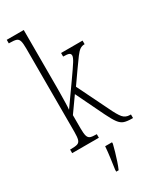

<svg xmlns="http://www.w3.org/2000/svg" viewBox="-244 -827 911 1115"><g transform="rotate(-30 211.0 -269.5)"><path d="M14 0V-24H21Q49 -24 63 -28.5Q77 -33 82 -49Q87 -65 87 -100V-661Q87 -695 82 -711Q77 -727 63 -731.5Q49 -736 21 -736H14V-760H128V-373Q128 -355 127.5 -327.5Q127 -300 126.5 -272.5Q126 -245 124 -227L223 -367Q267 -429 282.5 -454Q298 -479 298 -491Q298 -503 287.5 -507.5Q277 -512 249 -512V-536H393V-512Q375 -512 361.5 -503Q348 -494 330.5 -470.5Q313 -447 282 -403L226 -323L327 -117Q351 -66 368.5 -45Q386 -24 416 -24H422V0H415Q383 0 363.5 -6.5Q344 -13 328 -34.5Q312 -56 290 -101L199 -289L128 -189V-99Q128 -65 133 -49Q138 -33 151 -28.5Q164 -24 190 -24H193V0ZM182 208Q187 172 192 136Q197 100 200 61H246V71Q241 92 233 119.5Q225 147 216 174Q207 201 198 221H182Z"/></g></svg>

Font: Noto Serif ExtraCondensed ExtraLight
Style: Regular
Weight: 200
Width: 2
Designer: Monotype Design Team
Foundry: Monotype Imaging Inc.
Version: Version 2.015